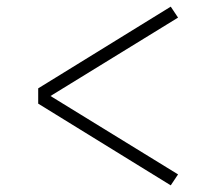

<svg xmlns="http://www.w3.org/2000/svg" viewBox="-20 -629 640 578"><path d="M494 -71 95 -317V-363L494 -609L516 -576L132 -340L516 -104Z"/></svg>

Font: Iosevka Aile Extralight
Style: Regular
Weight: 200
Designer: Belleve Invis
Foundry: Belleve Invis
Version: Version 31.1.0; ttfautohint (v1.8.4)